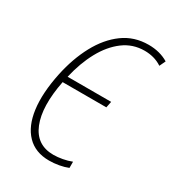

<svg xmlns="http://www.w3.org/2000/svg" viewBox="-178 -827 853 940"><g transform="rotate(30 248.5 -357.5)"><path d="M245 10Q167 10 120.5 -38Q74 -86 62.5 -173.5Q51 -261 76 -380Q97 -479 139 -557Q181 -635 242.5 -680Q304 -725 385 -725Q449 -725 497 -696L481 -662Q458 -677 433.5 -683.5Q409 -690 383 -690Q316 -690 264 -651Q212 -612 175.5 -545Q139 -478 119 -391H365L358 -356H111Q81 -203 117 -114Q153 -25 249 -25Q273 -25 300 -30Q327 -35 350 -44V-9Q328 0 300 5Q272 10 245 10Z"/></g></svg>

Font: Noto Sans Condensed ExtraLight
Style: Italic
Weight: 200
Width: 3
Italic angle: -12°
Designer: Monotype Design Team
Foundry: Monotype Imaging Inc.
Version: Version 2.013; ttfautohint (v1.8.4.7-5d5b)